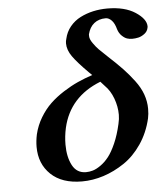

<svg xmlns="http://www.w3.org/2000/svg" viewBox="-51 -744 693 802"><g transform="rotate(-5 295.0 -343.0)"><path d="M390.1 -377 373 -396Q242.2 -344.7 212.9 -216.8Q205.1 -181.6 205.1 -147Q205.1 -94.7 223.6 -59.8Q242.2 -24.9 280.8 -24.9Q294.9 -24.9 309.3 -29.1Q323.7 -33.2 342 -45.9Q360.4 -58.6 376.2 -78.6Q392.1 -98.6 407.5 -133.5Q422.9 -168.5 433.1 -213.9Q438 -234.4 438 -252Q438 -286.6 425.3 -320.8Q412.6 -355 390.1 -377ZM341.8 -426.8 330.1 -438Q283.2 -484.9 263.7 -512.7Q244.1 -540.5 244.1 -567.9Q244.1 -578.1 247.1 -586.9Q253.4 -615.7 271.5 -637.7Q289.6 -659.7 314.9 -672.6Q340.3 -685.5 368.9 -691.9Q397.5 -698.2 428.2 -698.2Q501 -698.2 545.4 -669.2Q589.8 -640.1 589.8 -608.9Q589.8 -605 588.9 -603Q585.9 -587.9 573 -578.4Q560.1 -568.8 547.1 -565.9Q534.2 -563 521 -563Q510.7 -563 500.5 -566.2Q490.2 -569.3 478.8 -580.1Q467.3 -590.8 461.9 -607.9Q455.1 -633.8 443.1 -646Q431.2 -658.2 418 -658.2Q389.2 -658.2 369.6 -642.6Q350.1 -627 342.8 -597.2V-589.8Q342.8 -577.1 355 -559.8Q367.2 -542.5 377.4 -532.2L413.1 -498Q449.2 -464.8 472.9 -439.9Q496.6 -415 518.8 -385.5Q541 -356 551.5 -326.4Q562 -296.9 562 -266.1Q562 -243.7 558.1 -226.1Q544.4 -167 512.5 -120.1Q480.5 -73.2 438.7 -45.2Q397 -17.1 351.6 -2.4Q306.2 12.2 261.2 12.2Q177.2 12.2 130.6 -32.2Q84 -76.7 84 -147.9Q84 -172.9 89.8 -200.2Q98.6 -237.3 118.2 -269.8Q137.7 -302.2 162.4 -325.7Q187 -349.1 218.8 -369.4Q250.5 -389.6 279.8 -402.8Q309.1 -416 341.8 -426.8Z"/></g></svg>

Font: Linux Libertine G
Style: Bold Italic
Weight: 700
Italic angle: -11.5°
Designer: Philipp H. Poll
Foundry: Philipp H. Poll
Version: Version 4.1.0